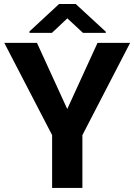

<svg xmlns="http://www.w3.org/2000/svg" viewBox="-20 -921 659 941"><path d="M161.1 -710.9 309.6 -386.7 458 -710.9H617.7L383.8 -258.8V0H235.4V-258.8L1 -710.9ZM351.1 -901.4 498.5 -765.6V-759.8H386.7L310.1 -831.1L234.4 -759.8H124.5V-767.1L269.5 -901.4Z"/></svg>

Font: Vazirmatn RD UI FD
Style: Bold
Weight: 700
Designer: Saber Rastikerdar
Foundry: Saber Rastikerdar
Version: Version 33.003